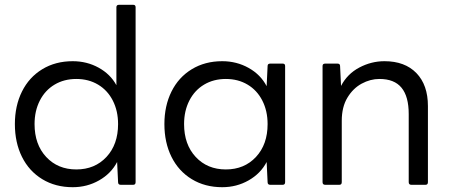

<svg xmlns="http://www.w3.org/2000/svg" viewBox="-20 -770 1878 800"><path d="M42 -253Q42 -329 71.5 -388.5Q101 -448 156 -481.5Q211 -515 283 -515Q342 -515 391 -488Q440 -461 465 -415V-740Q465 -750 476 -750H535Q545 -750 545 -740V-11Q545 0 535 0H483Q472 0 472 -11L468 -95Q443 -47 393 -18.5Q343 10 283 10Q211 10 156 -23.5Q101 -57 71.5 -116.5Q42 -176 42 -253ZM472 -253Q472 -308 450 -351Q428 -394 388.5 -417.5Q349 -441 298 -441Q247 -441 207.5 -417.5Q168 -394 146 -351Q124 -308 124 -253Q124 -168 172.5 -116Q221 -64 298 -64Q375 -64 423.5 -116Q472 -168 472 -253Z M665 -253Q665 -329 694.5 -388.5Q724 -448 779 -481.5Q834 -515 906 -515Q966 -515 1016 -487Q1066 -459 1091 -411L1095 -495Q1095 -505 1106 -505H1158Q1168 -505 1168 -495V-11Q1168 0 1158 0H1106Q1095 0 1095 -11L1091 -95Q1066 -47 1016 -18.5Q966 10 906 10Q834 10 779 -23.5Q724 -57 694.5 -116.5Q665 -176 665 -253ZM1095 -253Q1095 -308 1073 -351Q1051 -394 1011.5 -417.5Q972 -441 921 -441Q870 -441 830.5 -417.5Q791 -394 769 -351Q747 -308 747 -253Q747 -168 795.5 -116Q844 -64 921 -64Q998 -64 1046.5 -116Q1095 -168 1095 -253Z M1335 0Q1324 0 1324 -11V-495Q1324 -505 1335 -505H1386Q1397 -505 1397 -495L1401 -412Q1427 -462 1477 -488.5Q1527 -515 1582 -515Q1667 -515 1715 -465.5Q1763 -416 1763 -328V-11Q1763 0 1753 0H1694Q1683 0 1683 -11V-295Q1683 -368 1653 -404.5Q1623 -441 1561 -441Q1523 -441 1487 -421.5Q1451 -402 1427.5 -363Q1404 -324 1404 -267V-11Q1404 0 1394 0Z"/></svg>

Font: LINE Seed Sans KR Regular
Style: Regular
Weight: 400
Designer: LINE VX Design & Sandoll Inc & Dalton Maag Ltd
Foundry: Sandoll Inc.
Version: Version 1.000